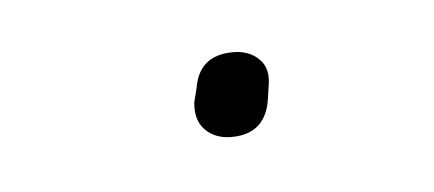

<svg xmlns="http://www.w3.org/2000/svg" viewBox="-23 -331 242 107"><g transform="rotate(-5 97.5 -277.5)"><path d="M104 -254Q95 -254 89.5 -259.5Q84 -265 85 -275L87 -283Q90 -301 109 -301Q118 -301 123.5 -295.5Q129 -290 127 -280L126 -273Q123 -254 104 -254Z"/></g></svg>

Font: Sofia Sans Semi Condensed Thin
Style: Italic
Weight: 250
Italic angle: -9°
Version: Version 4.100